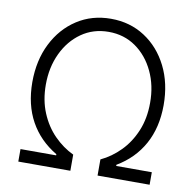

<svg xmlns="http://www.w3.org/2000/svg" viewBox="-81 -820 919 903"><g transform="rotate(10 378.0 -368.5)"><path d="M64.3 0V-59.7H234.4V-65.3Q152 -114 108.3 -193Q64.6 -272 64.3 -379.6Q64.3 -484 104.8 -564.6Q145.2 -645.2 216.1 -691.2Q286.9 -737.2 377.8 -737.2Q468.8 -737.2 539.6 -691.2Q610.4 -645.2 650.9 -564.6Q691.4 -484 691.4 -379.6Q691.1 -272.4 647.4 -193.2Q603.7 -114 521.3 -65.3V-59.7H691.4V0H442.8V-77.1Q493.6 -100.9 535.3 -143.3Q577.1 -185.7 601.9 -245.2Q626.8 -304.7 626.8 -379.3Q627.1 -462 595.3 -528.9Q563.6 -595.9 507.5 -635.3Q451.3 -674.7 377.8 -674.7Q304.3 -674.7 248.2 -635.3Q192.1 -595.9 160.5 -528.9Q128.9 -462 128.9 -379.3Q128.9 -305 153.8 -245.4Q178.6 -185.7 220.5 -143.3Q262.4 -100.9 312.9 -77.1V0Z"/></g></svg>

Font: Inter Zeller Light
Style: Regular
Weight: 300
Designer: Rasmus Andersson; Joe Bland
Foundry: zeller
Version: Version 3.015;git-dec3a8cb1